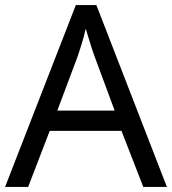

<svg xmlns="http://www.w3.org/2000/svg" viewBox="-20 -737 679 757"><path d="M545 0 459 -221H176L91 0H0L279 -717H360L638 0ZM352 -517Q349 -525 342 -546Q335 -567 328.5 -589.5Q322 -612 318 -624Q311 -593 302 -563.5Q293 -534 287 -517L206 -301H432Z"/></svg>

Font: Noto Sans Tamil Supplement
Style: Regular
Weight: 400
Designer: Ek Type
Foundry: Ek Type
Version: Version 2.001; ttfautohint (v1.8.4.7-5d5b)